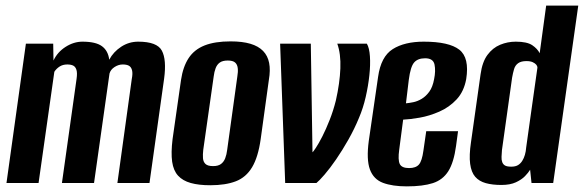

<svg xmlns="http://www.w3.org/2000/svg" viewBox="-20 -650 2074 682"><path d="M3 0 72 -495H169L170 -435Q184 -465 213 -483.5Q242 -502 273 -502Q320 -502 342 -486Q364 -470 368 -438Q383 -466 410.5 -484Q438 -502 471 -502Q538 -502 555 -470Q572 -438 563 -371L511 0H397L448 -369Q452 -389 449 -400.5Q446 -412 438 -416.5Q430 -421 416 -421Q401 -421 387 -412Q373 -403 369 -389L314 0H200L252 -370Q255 -391 251.5 -402Q248 -413 240 -417Q232 -421 219 -421Q203 -421 191.5 -413.5Q180 -406 173 -395L117 0Z M727 8Q686 8 657.5 0Q629 -8 612.5 -26Q596 -44 591.5 -75.5Q587 -107 593 -156L623 -366Q630 -413 650 -443.5Q670 -474 706.5 -488.5Q743 -503 799 -503Q841 -503 869.5 -494.5Q898 -486 914.5 -469Q931 -452 936 -426.5Q941 -401 935 -366L906 -156Q897 -92 875.5 -56Q854 -20 817.5 -6Q781 8 727 8ZM737 -60Q755 -60 765 -67.5Q775 -75 780 -88Q785 -101 787 -118L823 -378Q826 -395 824.5 -408Q823 -421 815 -428Q807 -435 789 -435Q771 -435 761 -428Q751 -421 746 -408Q741 -395 739 -378L702 -118Q700 -101 701 -88Q702 -75 710 -67.5Q718 -60 737 -60Z M993 0 975 -495H1084L1090 -109Q1092 -110 1102 -125Q1112 -140 1125 -165.5Q1138 -191 1151 -224Q1164 -257 1173 -293Q1187 -355 1189 -407Q1191 -459 1178 -495H1283Q1292 -480 1294 -450Q1296 -420 1292 -382.5Q1288 -345 1279 -305.5Q1270 -266 1255 -231Q1239 -192 1217.5 -154Q1196 -116 1174 -84Q1152 -52 1133 -30Q1114 -8 1104 0Z M1425 12Q1374 12 1340.5 -0.5Q1307 -13 1294 -48Q1281 -83 1290 -150L1323 -377Q1333 -449 1375 -475.5Q1417 -502 1485 -502Q1575 -502 1611.5 -473.5Q1648 -445 1636 -369Q1628 -325 1602 -297Q1576 -269 1540.5 -253.5Q1505 -238 1470.5 -232Q1436 -226 1412 -225L1398 -118Q1393 -82 1400 -67.5Q1407 -53 1433 -53Q1457 -53 1468 -65.5Q1479 -78 1484 -115L1494 -184H1607L1600 -132Q1592 -73 1572.5 -42Q1553 -11 1517.5 0.5Q1482 12 1425 12ZM1422 -283Q1433 -284 1448 -287Q1463 -290 1478 -299Q1493 -308 1505 -324.5Q1517 -341 1522 -369Q1528 -398 1523.5 -420.5Q1519 -443 1490 -443Q1464 -443 1451 -428Q1438 -413 1432 -366Z M1761 7Q1729 7 1705.5 0.5Q1682 -6 1668 -22Q1654 -38 1650 -68Q1646 -98 1653 -145L1687 -386Q1693 -430 1711.5 -455Q1730 -480 1756.5 -491Q1783 -502 1812 -502Q1852 -502 1870.5 -489.5Q1889 -477 1897 -461L1920 -630H2034L1945 0H1868L1863 -47Q1857 -37 1845 -24.5Q1833 -12 1812.5 -2.5Q1792 7 1761 7ZM1796 -58Q1811 -58 1820 -63.5Q1829 -69 1835 -78.5Q1841 -88 1844.5 -100Q1848 -112 1849 -126Q1859 -197 1869 -268.5Q1879 -340 1889 -410Q1889 -415 1885 -420Q1881 -425 1872.5 -429Q1864 -433 1850 -433Q1831 -433 1820.5 -425.5Q1810 -418 1806 -404.5Q1802 -391 1799 -374L1763 -117Q1762 -104 1761.5 -93Q1761 -82 1764 -74Q1767 -66 1774 -62Q1781 -58 1796 -58Z"/></svg>

Font: Alumni Sans
Style: Bold Italic
Weight: 700
Italic angle: -8°
Designer: Robert E. Leuschke
Foundry: Robert E. Leuschke
Version: Version 1.016